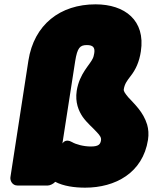

<svg xmlns="http://www.w3.org/2000/svg" viewBox="-20 -818 705 886"><path d="M421 -798C258 -798 137 -705 111 -538L28 0C26 16 37 38 60 38H201C209 38 225 32 235 21C273 41 324 48 373 48C512 48 639 -20 663 -173C667 -199 665 -222 659 -243C641 -302 601 -337 572 -369C556 -388 550 -398 551 -405C555 -431 566 -445 582 -466C606 -496 623 -533 630 -581C652 -724 556 -798 421 -798ZM268 -156 327 -536C337 -598 349 -610 381 -610C409 -610 419 -599 415 -573C413 -560 411 -555 409 -550C395 -518 347 -480 334 -399C326 -345 343 -306 362 -278C383 -249 408 -229 426 -209C442 -192 448 -183 446 -170C443 -152 435 -142 399 -142C365 -142 330 -152 313 -162C282 -180 270 -158 268 -156Z"/></svg>

Font: Asimov Print
Style: EIt
Weight: 500
Designer: Google
Version: Version 2.000980; 2014